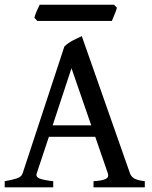

<svg xmlns="http://www.w3.org/2000/svg" viewBox="-20 -797 646 817"><path d="M188 -214.8 136.2 -59.1Q131.3 -43.9 148.9 -37.1Q166.5 -30.3 206.5 -25.9V0H0V-25.9Q33.2 -31.7 52.2 -38.1Q71.3 -44.4 76.2 -59.1L253.9 -599.1Q269 -613.8 290 -624.8Q311 -635.7 328.1 -643.1L533.2 -59.1Q538.1 -45.4 551.3 -37.6Q564.5 -29.8 596.2 -25.9V0H377.9V-25.9Q415.5 -28.3 429.9 -35.6Q444.3 -43 439 -59.1L385.3 -214.8ZM368.2 -263.7 284.2 -506.8 204.1 -263.7ZM477.5 -764.2Q475.1 -753.4 467.3 -735.1Q459.5 -716.8 456.1 -708H138.7L126.5 -721.2Q128.4 -731.9 136.2 -749.8Q144 -767.6 148.9 -776.9H465.3Z"/></svg>

Font: Gentium Book Plus
Style: Regular
Weight: 400
Designer: Victor Gaultney, Annie Olsen, Iska Routamaa, Becca Hirsbrunner
Foundry: SIL International
Version: Version 6.101